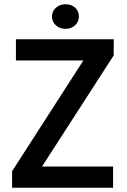

<svg xmlns="http://www.w3.org/2000/svg" viewBox="-20 -885 597 905"><path d="M37 -78 373 -600H55V-700H516V-624L178 -100H513V0H37ZM289 -749Q261 -749 243 -766Q225 -783 225 -807Q225 -832 243.5 -848.5Q262 -865 289 -865Q316 -865 334 -849Q352 -833 352 -807Q352 -783 334 -766Q316 -749 289 -749Z"/></svg>

Font: Tilda Sans Semibold
Style: Regular
Weight: 600
Designer: ParaType Ltd
Foundry: ParaType Ltd
Version: Version 1.009